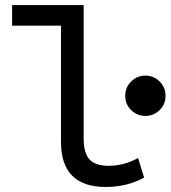

<svg xmlns="http://www.w3.org/2000/svg" viewBox="-20 -730 677 762"><path d="M400 12Q222 12 222 -167V-628H28V-710H312V-181Q312 -123 335 -97.5Q358 -72 411 -72Q473 -72 528 -103L552 -25Q484 12 400 12ZM557 -270Q524 -270 500.5 -293Q477 -316 477 -350Q477 -383 500.5 -406.5Q524 -430 557 -430Q590 -430 613.5 -406.5Q637 -383 637 -350Q637 -316 613.5 -293Q590 -270 557 -270Z"/></svg>

Font: Sometype Mono Medium
Style: Regular
Weight: 500
Monospace: yes
Designer: Ryoichi Tsunekawa
Foundry: Dharma Type
Version: Version 1.000; ttfautohint (v1.8.3)